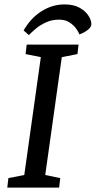

<svg xmlns="http://www.w3.org/2000/svg" viewBox="-20 -850 434 870"><path d="M272 -830Q313 -830 339.5 -815.5Q366 -801 380 -780Q394 -759 394 -740Q394 -727 377 -714Q360 -701 340 -694Q336 -705 325 -720.5Q314 -736 295 -748.5Q276 -761 247 -761Q215 -761 188 -748.5Q161 -736 141.5 -719.5Q122 -703 111 -691L87 -712Q119 -768 168 -799Q217 -830 272 -830ZM13 0 18 -43 90 -57 165 -591 96 -605 101 -648H336L331 -605L260 -591L185 -57L253 -43L248 0Z"/></svg>

Font: Faustina Medium
Style: Italic
Weight: 500
Italic angle: -8°
Designer: Alfonso Garcia
Foundry: http://www.omnibus-type.com
Version: Version 1.200